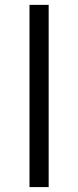

<svg xmlns="http://www.w3.org/2000/svg" viewBox="-20 -762 318 782"><path d="M100.1 -742.2H178.2V0H100.1Z"/></svg>

Font: Montserrat-Arabic Light
Style: Regular
Weight: 300
Designer: Mohamed Gaber
Foundry: Kief Type Foundry
Version: Version 5.008;PS 005.008;hotconv 1.0.88;makeotf.lib2.5.64775